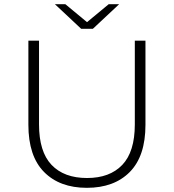

<svg xmlns="http://www.w3.org/2000/svg" viewBox="-20 -895 833 920"><path d="M396 5Q266 5 191 -71Q116 -147 116 -297V-700H167V-299Q167 -168 227 -105Q287 -42 397 -42Q506 -42 566 -105Q626 -168 626 -299V-700H677V-297Q677 -147 602 -71Q527 5 396 5ZM369 -757 243 -875H293L415 -774H379L501 -875H551L425 -757Z"/></svg>

Font: Modern
Style: Regular
Weight: 300
Designer: Julieta Ulanovsky
Foundry: Julieta Ulanovsky
Version: Version 8.000